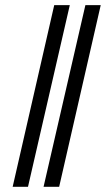

<svg xmlns="http://www.w3.org/2000/svg" viewBox="-20 -720 408 740"><path d="M28.8 0 189 -700.2H249L87.9 0ZM147.9 0 309.1 -700.2H368.2L208 0Z"/></svg>

Font: Junicode SmCond
Style: Italic
Weight: 400
Width: 4
Italic angle: -11°
Designer: Peter S. Baker
Version: Version 2.206